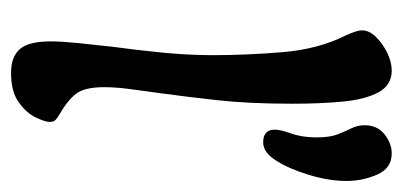

<svg xmlns="http://www.w3.org/2000/svg" viewBox="-211 -509 730 348"><g transform="rotate(90 154.0 -335.0)"><path d="M112 10Q83 10 69 -6Q55 -22 55 -62Q55 -81 58 -111Q61 -141 65 -176Q71 -219 75.5 -266Q80 -313 80 -356Q80 -417 74.5 -482.5Q69 -548 44 -597Q35 -617 35 -626Q35 -639 46.5 -651Q58 -663 75 -671.5Q92 -680 108 -680Q134 -680 147 -656.5Q160 -633 164 -592.5Q168 -552 168 -500Q168 -421 161.5 -363Q155 -305 149 -261Q145 -232 141.5 -206Q138 -180 138 -159Q138 -124 149.5 -108.5Q161 -93 187 -78Q194 -74 197.5 -70.5Q201 -67 201 -60Q201 -52 193 -35Q185 -18 165.5 -4Q146 10 112 10ZM238 -447Q215 -447 215 -468Q215 -477 220 -492Q229 -515 229 -544Q229 -568 223.5 -582Q218 -596 212.5 -607Q207 -618 207 -631Q207 -654 223.5 -667Q240 -680 258 -680Q285 -680 296.5 -653.5Q308 -627 308 -598Q308 -566 297 -530Q286 -494 272 -472Q257 -447 238 -447Z"/></g></svg>

Font: Akaya Kanadaka
Style: Regular
Weight: 400
Designer: Vaishnavi Murthy Yerkadithaya, Juan Luis Blanco Aristondo
Version: Version 1.002; ttfautohint (v1.8.3)